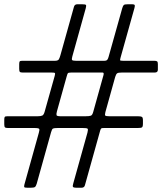

<svg xmlns="http://www.w3.org/2000/svg" viewBox="-50 -825 760 900"><path d="M312.5 -805H335Q351 -805 353 -801.5Q355 -798 352 -786.5L289 -560.5Q285.5 -548 287.8 -544Q290 -540 307 -540H438Q449.5 -540 453.2 -545.2Q457 -550.5 459 -558.5L523 -786.5Q526.5 -798 530.2 -801.5Q534 -805 549 -805H568Q581 -805 581.8 -800Q582.5 -795 580 -786.5L515.5 -556.5Q512.5 -545.5 513 -542.8Q513.5 -540 528 -540H674Q683 -540 686.5 -537.2Q690 -534.5 690 -524.5V-498.5Q690 -485 676 -485H521Q504 -485 499 -481.2Q494 -477.5 490 -464.5L444 -299.5Q440.5 -286 443.8 -283Q447 -280 465 -280H597Q610 -280 615 -277.2Q620 -274.5 620 -260.5V-245.5Q620 -231 615.5 -228Q611 -225 596 -225H439Q427.5 -225 424.8 -223.2Q422 -221.5 419.5 -212.5L348 43.5Q345 55 332 55H310Q293.5 55 291.8 50.5Q290 46 293.5 34.5L360 -203.5Q364 -218.5 360.5 -221.8Q357 -225 337 -225H222Q203.5 -225 198.5 -222.5Q193.5 -220 189.5 -205.5L122 36.5Q118.5 48 113.8 51.5Q109 55 94 55H78.5Q65.5 55 63.8 52Q62 49 64.5 39.5L132 -202.5Q136 -216 134 -220.5Q132 -225 110 -225H-13Q-23.5 -225 -26.8 -228.2Q-30 -231.5 -30 -242.5V-263.5Q-30 -273.5 -27.8 -276.8Q-25.5 -280 -16 -280H125Q141 -280 148 -283.2Q155 -286.5 159 -300.5L206.5 -469.5Q209.5 -480.5 207.2 -482.8Q205 -485 190.5 -485H56Q46 -485 43 -488.2Q40 -491.5 40 -502.5V-523.5Q40 -533 42 -536.5Q44 -540 53 -540H207Q222 -540 226 -547.2Q230 -554.5 233 -565.5L296.5 -792.5Q299.5 -805 312.5 -805ZM409 -485H284Q270 -485 267.8 -481.2Q265.5 -477.5 262.5 -466.5L217 -303.5Q213.5 -290.5 215 -285.2Q216.5 -280 235 -280H350Q369 -280 376 -282.8Q383 -285.5 387 -300.5L435 -472.5Q438.5 -485 430.8 -485Q423 -485 409 -485Z"/></svg>

Font: Besley* Condensed
Style: Italic
Weight: 400
Width: 3
Italic angle: -13°
Designer: Owen Earl
Foundry: indestructible type*
Version: Version 3.000; ttfautohint (v1.8.3)